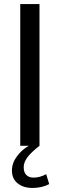

<svg xmlns="http://www.w3.org/2000/svg" viewBox="-20 -720 295 948"><path d="M80 -700H175V0H80ZM175 0Q137 29 117 54.5Q97 80 97 106Q97 131 110 144Q123 157 145 157Q177 157 208 140L223 189Q187 208 140 208Q96 208 67.5 185.5Q39 163 39 122Q39 85 63.5 52Q88 19 122 0Z"/></svg>

Font: Cabin
Style: Regular
Weight: 400
Designer: Pablo Impallari
Foundry: Pablo Impallari. http://www.impallari.com Igino Marini. http://www.ikern.com
Version: Version 2.200